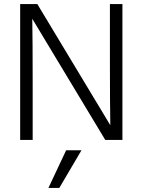

<svg xmlns="http://www.w3.org/2000/svg" viewBox="-20 -694 707 952"><path d="M274 238H220L308 51H384ZM142 0H80V-674H165L527 -73Q525 -177 525 -388V-674H587V0H502L140 -601Q142 -493 142 -285Z"/></svg>

Font: Hind Kochi Light
Style: Regular
Weight: 300
Designer: Dhruvi Tolia
Foundry: Indian Type Foundry
Version: Version 0.702;PS 1.0;hotconv 1.0.81;makeotf.lib2.5.63406